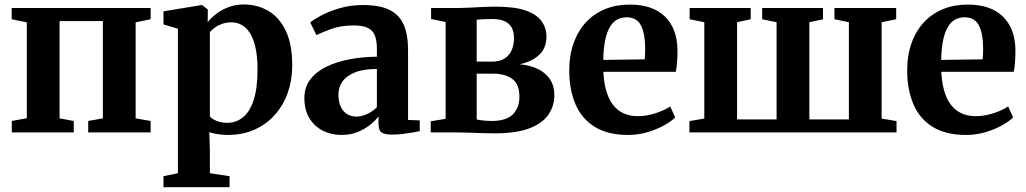

<svg xmlns="http://www.w3.org/2000/svg" viewBox="-20 -578 4479 838"><path d="M31.5 0V-50L97 -62V-480.5L31 -494V-543H637.5V-494L572 -480.5V-61.5L637.5 -50V0H365V-50L429 -61.5V-486H240V-61.5L302 -50V0Z M693.5 239V191L756.5 178V-452.5L693.5 -471.5V-528.5L856.5 -555.5H863L887 -536.5L886.5 -481Q899 -498 921.8 -516Q944.5 -534 975.8 -546.2Q1007 -558.5 1043.5 -558.5Q1103.5 -558.5 1151.5 -530.2Q1199.5 -502 1227.5 -443.2Q1255.5 -384.5 1255.5 -292Q1255.5 -229 1236.2 -174Q1217 -119 1180 -77.2Q1143 -35.5 1091 -12.2Q1039 11 973 11Q951 11 928.5 7.2Q906 3.5 893.5 -1L896 78V178L982 191V239ZM972.5 -42Q1010.5 -42 1040.2 -65.8Q1070 -89.5 1087 -141Q1104 -192.5 1104 -275Q1104 -330.5 1095.2 -369.8Q1086.5 -409 1071 -433.5Q1055.5 -458 1034.8 -469.2Q1014 -480.5 990 -480.5Q967.5 -480.5 949 -473.8Q930.5 -467 917 -457Q903.5 -447 896 -438V-70Q903.5 -59.5 924.5 -50.8Q945.5 -42 972.5 -42Z M1470 11Q1426 11 1389.2 -7.5Q1352.5 -26 1330.5 -62Q1308.5 -98 1308.5 -149.5Q1308.5 -197 1334.2 -231Q1360 -265 1404.5 -286.8Q1449 -308.5 1505.8 -319.2Q1562.5 -330 1625 -330.5V-364Q1625 -399.5 1616.5 -422.2Q1608 -445 1586 -456Q1564 -467 1524 -467Q1468.5 -467 1426.5 -451.8Q1384.5 -436.5 1361 -425L1334 -480Q1347 -491.5 1380.2 -509.5Q1413.5 -527.5 1461.2 -541.8Q1509 -556 1565.5 -556Q1637 -556 1679.8 -535Q1722.5 -514 1741.8 -470.5Q1761 -427 1761 -360V-54.5L1812 -52.5V-5.5Q1801 -3 1780.2 0.5Q1759.5 4 1736 6.8Q1712.5 9.5 1692 9.5Q1658.5 9.5 1645.2 0Q1632 -9.5 1632 -39.5V-70Q1620.5 -54 1597.8 -35Q1575 -16 1542.8 -2.5Q1510.5 11 1470 11ZM1536 -69Q1557.5 -69 1582.5 -80.5Q1607.5 -92 1625 -110V-277Q1566.5 -277 1529.2 -262Q1492 -247 1474.5 -221.8Q1457 -196.5 1457 -165.5Q1457 -134.5 1467 -112.8Q1477 -91 1495 -80Q1513 -69 1536 -69Z M2139 4Q2112.5 4 2082.5 3Q2052.5 2 2024.5 1Q1996.5 0 1976 0H1860V-48.5L1925 -59.5V-482L1861.5 -495V-543H1980Q1999 -543 2027.5 -544.5Q2056 -546 2087 -547.5Q2118 -549 2143.5 -549Q2227 -549 2275.2 -531.8Q2323.5 -514.5 2344.2 -485Q2365 -455.5 2365 -419Q2365 -367.5 2332.8 -338Q2300.5 -308.5 2248 -297.5Q2293.5 -293.5 2327.5 -277Q2361.5 -260.5 2380.5 -232Q2399.5 -203.5 2399.5 -162Q2399.5 -116 2374 -78.2Q2348.5 -40.5 2291.5 -18.2Q2234.5 4 2139 4ZM2125.5 -50Q2190 -50 2218.5 -79Q2247 -108 2247 -155.5Q2247 -211.5 2215.2 -234Q2183.5 -256.5 2133.5 -256.5H2060.5V-56.5Q2067 -55 2077.2 -53.5Q2087.5 -52 2100 -51Q2112.5 -50 2125.5 -50ZM2060.5 -309H2127Q2162 -309 2183.2 -323.2Q2204.5 -337.5 2214 -360.8Q2223.5 -384 2223.5 -412Q2223.5 -437 2214.2 -455.8Q2205 -474.5 2184.2 -484.8Q2163.5 -495 2127.5 -495Q2109.5 -495 2092.5 -494.2Q2075.5 -493.5 2060.5 -492Z M2721.5 11Q2632.5 11 2575.5 -24.5Q2518.5 -60 2491.5 -123.5Q2464.5 -187 2464.5 -270Q2464.5 -337.5 2483.8 -390.8Q2503 -444 2538.2 -481.5Q2573.5 -519 2621.8 -538.5Q2670 -558 2728.5 -558Q2828 -558 2881.5 -506.5Q2935 -455 2937 -361Q2937 -328 2935 -304.5Q2933 -281 2929.5 -264.5H2613.5Q2615.5 -218.5 2625.8 -182.5Q2636 -146.5 2654.8 -121.5Q2673.5 -96.5 2700.8 -83.8Q2728 -71 2764 -71Q2802.5 -71 2842.5 -84.2Q2882.5 -97.5 2905 -113.5L2927 -66Q2911 -49 2879.2 -31.2Q2847.5 -13.5 2806.5 -1.2Q2765.5 11 2721.5 11ZM2613 -316.5 2794 -319Q2795 -330.5 2795.5 -342.2Q2796 -354 2796 -365.5Q2796 -428.5 2778.2 -465.5Q2760.5 -502.5 2714.5 -502.5Q2693 -502.5 2675 -493.2Q2657 -484 2643.5 -462.8Q2630 -441.5 2622 -405.8Q2614 -370 2613 -316.5Z M2989 0V-49.5L3054 -60.5V-481L2990 -494V-543H3256.5V-494L3197 -481V-57H3369.5V-481L3306.5 -494V-543H3572V-494L3512.5 -481V-57H3685V-481L3622 -494V-543H3891.5V-494L3828 -481V-60.5L3893 -49.5V0Z M4196.5 11Q4107.5 11 4050.5 -24.5Q3993.5 -60 3966.5 -123.5Q3939.5 -187 3939.5 -270Q3939.5 -337.5 3958.8 -390.8Q3978 -444 4013.2 -481.5Q4048.5 -519 4096.8 -538.5Q4145 -558 4203.5 -558Q4303 -558 4356.5 -506.5Q4410 -455 4412 -361Q4412 -328 4410 -304.5Q4408 -281 4404.5 -264.5H4088.5Q4090.5 -218.5 4100.8 -182.5Q4111 -146.5 4129.8 -121.5Q4148.5 -96.5 4175.8 -83.8Q4203 -71 4239 -71Q4277.5 -71 4317.5 -84.2Q4357.5 -97.5 4380 -113.5L4402 -66Q4386 -49 4354.2 -31.2Q4322.5 -13.5 4281.5 -1.2Q4240.5 11 4196.5 11ZM4088 -316.5 4269 -319Q4270 -330.5 4270.5 -342.2Q4271 -354 4271 -365.5Q4271 -428.5 4253.2 -465.5Q4235.5 -502.5 4189.5 -502.5Q4168 -502.5 4150 -493.2Q4132 -484 4118.5 -462.8Q4105 -441.5 4097 -405.8Q4089 -370 4088 -316.5Z"/></svg>

Font: Merriweather 48pt
Style: Bold
Weight: 700
Version: Version 2.100